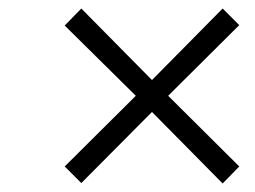

<svg xmlns="http://www.w3.org/2000/svg" viewBox="-20 -476 600 451"><path d="M171 -456 337 -288 503 -456 542 -417 375 -251 542 -85 503 -45 337 -213 171 -46 132 -85 299 -251 132 -416Z"/></svg>

Font: Titillium Web Light
Style: Italic
Weight: 300
Italic angle: -13°
Version: Version 1.002;PS 57.000;hotconv 1.0.70;makeotf.lib2.5.55311